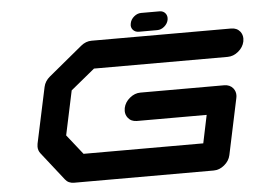

<svg xmlns="http://www.w3.org/2000/svg" viewBox="-55 -899 1311 972"><g transform="rotate(-5 600.0 -413.5)"><path d="M676.3 -732.9Q656.7 -732.9 645.5 -746.6Q637.7 -756.3 637.7 -769Q637.7 -773.9 639.2 -779.8Q643.1 -798.8 659.7 -812.7Q676.3 -826.7 695.8 -826.7H789.1Q808.6 -826.7 819.3 -813Q827.1 -802.7 827.1 -789.6Q827.1 -784.7 826.2 -779.8Q821.8 -760.3 805.4 -746.6Q789.1 -732.9 769.5 -732.9ZM1138.2 -354.5 1078.1 -70.8Q1071.8 -41.5 1046.6 -20.8Q1021.5 0 992.2 0H283.2Q253.9 0 237.8 -21L126.5 -162.6Q114.3 -177.7 114.3 -197.8Q114.3 -204.6 115.7 -212.4L176.3 -496.1Q182.6 -525.4 208 -546.4L379.4 -688Q404.3 -708.5 433.6 -708.5H1142.6Q1171.9 -708.5 1188.5 -688Q1200.2 -672.4 1200.2 -652.8Q1200.2 -645.5 1198.7 -637.7Q1192.4 -608.4 1167.2 -587.6Q1142.1 -566.9 1112.8 -566.9H433.6L311.5 -466.8L263.7 -242.2L343.3 -141.6H951.7L981.4 -283.7H627Q597.7 -283.7 581.5 -304.7Q569.8 -319.8 569.8 -339.4Q569.8 -346.7 571.3 -354.5Q577.6 -383.8 602.8 -404.5Q627.9 -425.3 657.2 -425.3H1082.5Q1111.8 -425.3 1128.4 -404.8Q1140.1 -389.6 1140.1 -370.6Q1140.1 -362.8 1138.2 -354.5Z"/></g></svg>

Font: Robtronika
Style: Italic
Weight: 400
Italic angle: -12°
Designer: GGBot
Version: 1.00